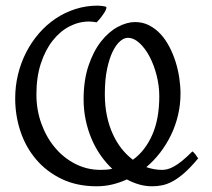

<svg xmlns="http://www.w3.org/2000/svg" viewBox="-20 -650 756 685"><path d="M666.5 -109.9Q671.9 -106 676.8 -99.6Q681.6 -93.3 687 -85Q660.2 -52.7 637.9 -33.2Q615.7 -13.7 596.2 -3.2Q576.7 7.3 558.8 11Q541 14.6 522.9 14.6Q499.5 14.6 477.1 8.3Q454.6 2 432.6 -9.8Q406.7 2 379.9 8.3Q353 14.6 324.7 14.6Q254.9 14.6 200.7 -11.2Q146.5 -37.1 109.4 -80.6Q72.3 -124 53.2 -180.7Q34.2 -237.3 34.2 -298.8Q34.2 -343.3 44.4 -385Q54.7 -426.8 73.5 -463.4Q92.3 -500 118.9 -530.8Q145.5 -561.5 178.2 -583.5Q210.9 -605.5 249 -617.7Q287.1 -629.9 328.6 -629.9Q331.5 -629.9 336.4 -629.4L346.2 -628.4Q351.1 -627.9 354.5 -627Q357.9 -626 358.9 -625.5Q360.4 -623.5 358.9 -618.4Q357.4 -613.3 352.8 -605.7Q348.1 -598.1 341.1 -588.9Q334 -579.6 324.7 -570.3Q320.8 -571.3 312 -572.3Q303.2 -573.2 297.9 -573.2Q261.7 -573.2 228 -555.9Q194.3 -538.6 168 -505.1Q141.6 -471.7 125.7 -423.3Q109.9 -375 109.9 -313Q109.9 -258.3 127.4 -209.5Q145 -160.6 175.8 -123.8Q206.5 -86.9 248.5 -65.4Q290.5 -43.9 338.9 -43.9Q349.6 -43.9 359.9 -44.7Q370.1 -45.4 380.4 -47.9Q357.9 -68.8 339.1 -95.7Q320.3 -122.6 306.9 -154.1Q293.5 -185.5 285.9 -221.2Q278.3 -256.8 278.3 -295.9Q278.3 -364.3 295.9 -416Q313.5 -467.8 340.6 -502.2Q367.7 -536.6 400.1 -554Q432.6 -571.3 461.9 -571.3Q489.3 -571.3 511.7 -559.8Q534.2 -548.3 552.2 -529.1Q570.3 -509.8 583.7 -484.1Q597.2 -458.5 606.2 -430.2Q615.2 -401.9 619.6 -372.3Q624 -342.8 624 -315.9Q624 -276.9 615.2 -239.5Q606.4 -202.1 590.3 -168.7Q574.2 -135.3 551.8 -106Q529.3 -76.7 502 -53.7Q530.3 -43.9 558.1 -43.9Q567.4 -43.9 577.4 -46.4Q587.4 -48.8 600.3 -55.9Q613.3 -63 629.4 -75.9Q645.5 -88.9 666.5 -109.9ZM354 -314Q354 -272 361.6 -236.3Q369.1 -200.7 382.6 -171.4Q396 -142.1 414.3 -119.1Q432.6 -96.2 454.1 -80.1Q497.1 -110.8 522.7 -167.7Q548.3 -224.6 548.3 -307.1Q548.3 -342.8 539.1 -379.9Q529.8 -417 514.2 -447Q498.5 -477.1 478 -496.1Q457.5 -515.1 435.5 -515.1Q422.9 -515.1 408.7 -503.2Q394.5 -491.2 382.3 -466.6Q370.1 -441.9 362.1 -404.1Q354 -366.2 354 -314Z"/></svg>

Font: Gentium Unicode
Style: Regular
Weight: 400
Version: Version 1.009